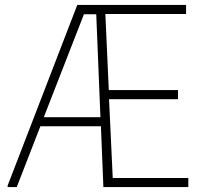

<svg xmlns="http://www.w3.org/2000/svg" viewBox="-20 -760 832 780"><path d="M11 -6 294 -740H736V-703H408L422 -394H703V-357H423L438 -37H745V0H400L390 -247H144L48 0H11ZM158 -284H388L371 -702H321Z"/></svg>

Font: Encode Sans Narrow
Style: Thin
Weight: 250
Designer: Pablo Impallari, Andres Torresi
Foundry: Pablo Impallari, Andres Torresi
Version: Version 1.000; ttfautohint (v1.00) -l 8 -r 50 -G 200 -x 14 -